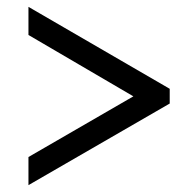

<svg xmlns="http://www.w3.org/2000/svg" viewBox="-20 -638 555 560"><path d="M63 -98V-180L369 -357L63 -536V-618L475 -379V-336Z"/></svg>

Font: Noto Serif SemiCondensed ExtraBold
Style: Italic
Weight: 800
Width: 4
Italic angle: -12°
Designer: Monotype Design Team
Foundry: Monotype Imaging Inc.
Version: Version 2.014; ttfautohint (v1.8.4.7-5d5b)